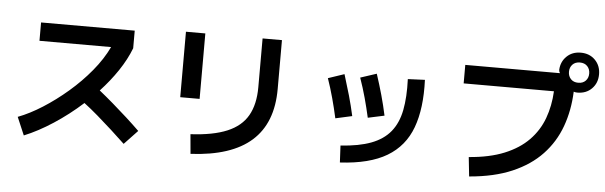

<svg xmlns="http://www.w3.org/2000/svg" viewBox="-54 -1045 4108 1303"><g transform="rotate(5 2000.0 -393.5)"><path d="M138 38 86 -84Q165 -114 251 -168.5Q337 -223 419.5 -294Q502 -365 569 -446Q636 -527 676 -611H188V-736H826V-616Q796 -538 744 -460.5Q692 -383 625 -311Q670 -275 720 -232Q770 -189 818.5 -145Q867 -101 909 -60L818 36Q775 -5 725 -50.5Q675 -96 624.5 -139.5Q574 -183 529 -217Q436 -133 334 -66.5Q232 0 138 38Z M1305 -313H1173V-759H1305ZM1276 64 1264 -69Q1418 -77 1513 -117Q1608 -157 1651.5 -233.5Q1695 -310 1695 -426V-759H1827V-426Q1827 -194 1690 -72Q1553 50 1276 64Z M2453 -285Q2438 -352 2420 -418Q2402 -484 2378 -552L2488 -588Q2512 -515 2531 -447Q2550 -379 2565 -309ZM2291 34 2285 -81Q2410 -89 2493 -120.5Q2576 -152 2623.5 -210.5Q2671 -269 2688.5 -358Q2706 -447 2701 -570L2817 -575Q2825 -381 2776.5 -249.5Q2728 -118 2610 -47.5Q2492 23 2291 34ZM2234 -262Q2219 -330 2200.5 -398Q2182 -466 2160 -529L2270 -566Q2293 -493 2312.5 -424.5Q2332 -356 2347 -287Z M3173 52 3159 -79Q3300 -90 3400 -131Q3500 -172 3564 -237.5Q3628 -303 3659.5 -388.5Q3691 -474 3696 -574H3081V-700H3726Q3719 -710 3719 -723Q3722 -778 3759.5 -814.5Q3797 -851 3855 -851Q3915 -851 3953 -812.5Q3991 -774 3991 -715Q3991 -656 3953 -617.5Q3915 -579 3855 -579Q3840 -579 3830 -583Q3825 -455 3785 -345Q3745 -235 3665.5 -151Q3586 -67 3464 -14.5Q3342 38 3173 52ZM3855 -646Q3887 -646 3905.5 -665.5Q3924 -685 3924 -715Q3924 -745 3905.5 -764.5Q3887 -784 3855 -784Q3823 -784 3804.5 -764.5Q3786 -745 3786 -715Q3786 -685 3804.5 -665.5Q3823 -646 3855 -646Z"/></g></svg>

Font: Murecho SemiBold
Style: Regular
Weight: 600
Designer: Neil Summerour
Foundry: Positype
Version: Version 1.010; ttfautohint (v1.8.3)